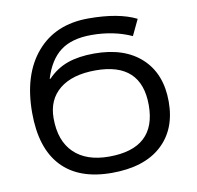

<svg xmlns="http://www.w3.org/2000/svg" viewBox="-81 -808 925 902"><g transform="rotate(-10 381.5 -357.0)"><path d="M397.9 -645Q304.2 -645 250.2 -604Q196.3 -563 169.9 -476.1H173.8Q214.8 -519 268.3 -538.1Q321.8 -557.1 396 -557.1Q540 -557.1 621.1 -481.9Q702.1 -406.7 702.1 -273.9Q702.1 -141.1 618.9 -65.7Q535.6 9.8 381.8 9.8Q224.6 9.8 142.8 -77.1Q61 -164.1 61 -333Q61 -515.1 150.6 -619.6Q240.2 -724.1 397.9 -724.1Q542 -724.1 626 -682.1L589.8 -606Q504.4 -645 397.9 -645ZM381.8 -67.9Q606.9 -67.9 606.9 -273.9Q606.9 -478 389.2 -478Q277.8 -478 216.8 -428.5Q155.8 -378.9 155.8 -290Q155.8 -182.6 214.8 -125.2Q273.9 -67.9 381.8 -67.9Z"/></g></svg>

Font: Noto Sans Southeast Asian
Style: Regular
Weight: 400
Designer: Monotype Design Team
Foundry: Monotype Imaging Inc.
Version: Version 1.06 uh; ttfautohint (v1.4.1)